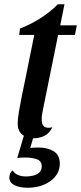

<svg xmlns="http://www.w3.org/2000/svg" viewBox="-20 -629 381 902"><path d="M133 21Q105 21 84 3Q63 -15 63 -49Q63 -69 69 -105Q75 -141 83.5 -183Q92 -225 100 -262Q108 -299 112 -322L141 -465H70L74 -495Q122 -513 168.5 -542.5Q215 -572 252 -609H283L263 -510H341L332 -465H253L184 -125Q181 -109 178.5 -96.5Q176 -84 176 -73Q175 -45 186.5 -35Q198 -25 226 -31Q212 -2 188 9.5Q164 21 133 21ZM110 253Q72 253 48 241Q24 229 24 205Q24 196 27.5 186.5Q31 177 40 172Q57 200 103 200Q119 200 136 196Q153 192 164.5 181.5Q176 171 176 152Q176 127 152.5 119Q129 111 98 111Q88 111 79.5 111.5Q71 112 61 113L98 -11H145L122 66Q129 65 141 64.5Q153 64 162 64Q203 64 232 81.5Q261 99 261 140Q261 189 217.5 221Q174 253 110 253Z"/></svg>

Font: Sansita Swashed
Style: Regular
Weight: 400
Designer: Pablo Cosgaya
Foundry: Omnibus-Type
Version: Version 1.003; ttfautohint (v1.8.3)